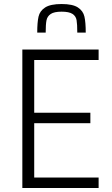

<svg xmlns="http://www.w3.org/2000/svg" viewBox="-20 -934 557 954"><path d="M91 -688H470V-636H150V-374H429V-322H150V-52H470V0H91ZM406 -772H364Q364 -814 360.5 -834Q357 -854 340 -865Q323 -876 286 -876Q249 -876 232 -864.5Q215 -853 211 -833Q207 -813 207 -772H165Q165 -823 171.5 -851.5Q178 -880 204.5 -897Q231 -914 286 -914Q341 -914 367 -897Q393 -880 399.5 -851.5Q406 -823 406 -772Z"/></svg>

Font: Saira SemiCondensed Light
Style: Regular
Weight: 300
Width: 4
Designer: Hector Gatti with collaboration of the Omnibus-Type team
Foundry: Omnibus-Type
Version: Version 0.072; ttfautohint (v1.8)